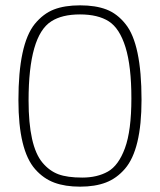

<svg xmlns="http://www.w3.org/2000/svg" viewBox="-20 -690 600 719"><path d="M110 -600Q142 -639 182 -654.5Q222 -670 280 -670Q338 -670 378.5 -654.5Q419 -639 450 -600Q510 -526 510 -316Q510 -130 448 -58Q417 -22 376.5 -6.5Q336 9 280 9Q224 9 183.5 -6Q143 -21 112 -56Q49 -127 49 -315Q49 -524 110 -600ZM450 -513Q428 -584 387.5 -610Q347 -636 279.5 -636Q212 -636 172 -610Q87 -556 87 -314Q87 -143 139 -81Q165 -50 198.5 -37.5Q232 -25 288 -25Q344 -25 384 -47.5Q424 -70 448 -135.5Q472 -201 472 -321.5Q472 -442 450 -513Z"/></svg>

Font: Titillium Web[RUS by Daymarius]
Style: Regular
Weight: 200
Designer: Cyrillization by Daymarius
Foundry: Cyrillization by Daymarius
Version: Version 1.002 September 11, 2018